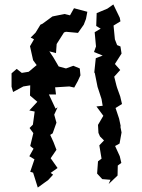

<svg xmlns="http://www.w3.org/2000/svg" viewBox="-20 -803 639 864"><path d="M463 -764 415 -744 413 -686 433 -674 406 -658 412 -594 403 -569 442 -553 411 -541 404 -474 406 -477 419 -412 424 -397 437 -357 442 -327 414 -324 445 -282 421 -241 423 -205 430 -189 448 -171 427 -149 437 -89 421 -77 417 -22 440 3 477 6 469 25 509 -13 510 -58 526 -70 519 -100 498 -146 518 -157 527 -207 522 -232 523 -236 516 -269 500 -317 529 -335 521 -369 507 -408 504 -418 494 -458 521 -488 497 -515 527 -562 522 -594 507 -600 497 -626 491 -688 522 -707 519 -723 490 -783ZM32 -413 39 -389 85 -414 116 -419 115 -373 148 -345 112 -306 136 -301 128 -242 113 -227 130 -204 116 -146 131 -134 112 -100 135 -86 116 -30 129 -26 150 41 197 7 219 -17 208 -25 239 -47 208 -91 234 -129 221 -163 206 -196 217 -203 234 -251 224 -287 239 -320 230 -314 200 -378H232L228 -410L292 -414L314 -409L330 -438L342 -464L339 -495L310 -507L277 -495L244 -504L220 -545L202 -572L232 -564L235 -605L268 -657L277 -660L331 -655L357 -692L367 -718L373 -750L313 -766L295 -734L270 -740L216 -729L171 -696L162 -692L140 -656L118 -634L133 -626L115 -595L129 -532L145 -510L109 -480L78 -475L55 -493L32 -473Z"/></svg>

Font: チョークS
Style: Regular
Weight: 400
Designer: [Stick] Fontworks Inc.
Foundry: [Stick] Fontworks Inc.
Version: Version 1.200;FEAKit 1.0